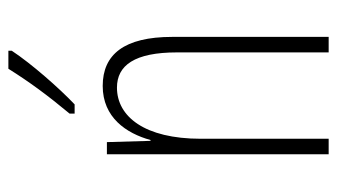

<svg xmlns="http://www.w3.org/2000/svg" viewBox="-193 -611 804 458"><g transform="rotate(-90 209.0 -382.0)"><path d="M317 -756V-764H274C242 -713 211 -671 167 -618V-606H189C228 -643 286 -709 317 -756ZM233 -539C158 -539 120 -483 104 -425H102L99 -529H70V0H107V-305C107 -439 160 -505 229 -505C282 -505 313 -463 313 -362V0H350V-373C350 -488 308 -539 233 -539Z"/></g></svg>

Font: Noto Sans Georgian ExtraCondensed ExtraLight
Style: Regular
Weight: 200
Width: 2
Designer: Monotype Design Team, Akaki Razmadze
Foundry: Google LLC
Version: Version 2.005